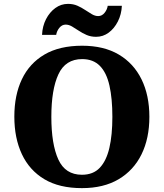

<svg xmlns="http://www.w3.org/2000/svg" viewBox="-20 -961 845 991"><path d="M403 10Q286 10 209 -36Q132 -82 93 -165Q54 -248 54 -359Q54 -470 93 -552Q132 -634 209.5 -679.5Q287 -725 404 -725Q516 -725 593 -679.5Q670 -634 710.5 -551.5Q751 -469 751 -358Q751 -247 710.5 -164.5Q670 -82 592.5 -36Q515 10 403 10ZM403 -59Q461 -59 495 -95Q529 -131 544.5 -197.5Q560 -264 560 -358Q560 -452 545 -519Q530 -586 495.5 -621Q461 -656 404 -656Q318 -656 281.5 -577.5Q245 -499 245 -358Q245 -217 281 -138Q317 -59 403 -59ZM476 -771Q449 -771 427 -780.5Q405 -790 386.5 -802.5Q368 -815 351.5 -824.5Q335 -834 319 -834Q300 -834 286.5 -817.5Q273 -801 270 -781H197Q199 -826 217.5 -862Q236 -898 265.5 -919.5Q295 -941 331 -941Q358 -941 379.5 -931.5Q401 -922 419.5 -909.5Q438 -897 454.5 -887.5Q471 -878 487 -878Q506 -878 519.5 -894.5Q533 -911 536 -931H609Q607 -887 588.5 -850.5Q570 -814 541 -792.5Q512 -771 476 -771Z"/></svg>

Font: Noto Serif Gujarati ExtraBold
Style: Regular
Weight: 800
Version: Version 2.102